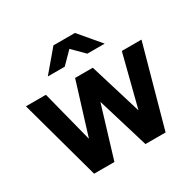

<svg xmlns="http://www.w3.org/2000/svg" viewBox="-161 -912 1094 1082"><g transform="rotate(-30 386.0 -370.5)"><path d="M153 0 10 -521H140L226 -185L330 -521H445L548 -184L634 -521H762L618 0H487L386 -333L285 0ZM458 -605 384 -679 311 -605H201L316 -741H456L571 -605Z"/></g></svg>

Font: Red Hat Display
Style: Bold
Weight: 700
Designer: Pentagram, MCKL
Foundry: Pentagram, MCKL
Version: Version 1.023; ttfautohint (v1.8.3)